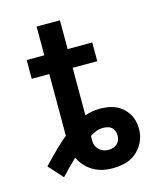

<svg xmlns="http://www.w3.org/2000/svg" viewBox="-105 -753 709 843"><g transform="rotate(-15 249.5 -332.0)"><path d="M141 -676.1H247.2V-545.5H359V-460.2H247.2V-244.3Q280.5 -256 316.4 -256Q385.3 -256 422.2 -219.1Q459.2 -182.2 459.2 -127.1Q459.2 -70.7 420.1 -29.7Q381 11.4 304.3 11.4Q248.9 11.4 211.3 -12.8Q173.7 -36.9 155.9 -76.3Q124.3 -46.5 86.3 -6L28.1 -70.7Q60 -104.8 87.9 -131.9Q115.8 -159.1 141 -180V-460.2H61.1V-545.5H141ZM247.2 -150.6V-126.4Q247.2 -103.7 264.4 -87.5Q281.6 -71.4 307.5 -71.4Q329.2 -71.4 345 -84.3Q360.8 -97.3 360.8 -122.9Q360.8 -142.4 348.4 -156.8Q335.9 -171.2 304 -171.2Q280.5 -171.2 247.2 -150.6Z"/></g></svg>

Font: Inter UI Medium
Style: Regular
Weight: 500
Designer: Rasmus Andersson
Foundry: rsms
Version: 3.2;8d6f07862